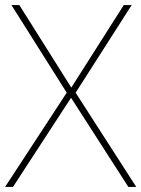

<svg xmlns="http://www.w3.org/2000/svg" viewBox="-23 -734 555 754"><path d="M512 0 274 -370 494 -714H463L257 -390L53 -714H22L239 -370L-3 0H28L256 -350L481 0Z"/></svg>

Font: Noto Sans Ethiopic Thin
Style: Regular
Weight: 100
Designer: Monotype Design Team
Foundry: Monotype Imaging Inc.
Version: Version 2.102